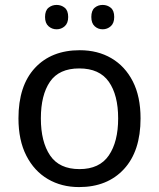

<svg xmlns="http://www.w3.org/2000/svg" viewBox="-20 -750 645 780"><path d="M551 -269Q551 -136 483.5 -63Q416 10 301 10Q230 10 174.5 -22.5Q119 -55 87 -117.5Q55 -180 55 -269Q55 -402 122 -474Q189 -546 304 -546Q377 -546 432.5 -513.5Q488 -481 519.5 -419.5Q551 -358 551 -269ZM146 -269Q146 -174 183.5 -118.5Q221 -63 303 -63Q384 -63 422 -118.5Q460 -174 460 -269Q460 -364 422 -418Q384 -472 302 -472Q220 -472 183 -418Q146 -364 146 -269ZM163 -681Q163 -707 177 -718.5Q191 -730 210 -730Q229 -730 243 -718.5Q257 -707 257 -681Q257 -656 243 -643.5Q229 -631 210 -631Q191 -631 177 -643.5Q163 -656 163 -681ZM351 -681Q351 -707 364.5 -718.5Q378 -730 397 -730Q416 -730 430 -718.5Q444 -707 444 -681Q444 -656 430 -643.5Q416 -631 397 -631Q378 -631 364.5 -643.5Q351 -656 351 -681Z"/></svg>

Font: Noto Sans Symbols 2
Style: Regular
Weight: 400
Designer: Monotype Design Team
Foundry: Monotype Imaging Inc.
Version: Version 2.008; ttfautohint (v1.8.4.7-5d5b)